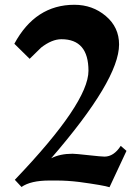

<svg xmlns="http://www.w3.org/2000/svg" viewBox="-20 -771 569 803"><path d="M283 -128Q296 -128 350 -122Q404 -116 417 -116Q456 -116 485 -161L509 -140L438 12Q414 4 311 -10Q262 -16 216 -16H187Q108 -16 70 11L42 -19Q350 -341 350 -475Q350 -607 237 -607Q197 -607 152 -572L104 -525L40 -588Q128 -751 291 -751Q367 -751 422.5 -704Q478 -657 478 -585Q478 -437 194 -109Q231 -128 283 -128Z"/></svg>

Font: Ponomar Unicode TT
Style: Regular
Weight: 400
Designer: Vladislav V. Dorosh, Yuri A.W. Shardt, Nikita Simmons, Aleksandr Andreev
Foundry: Ponomar Project
Version: 1.1